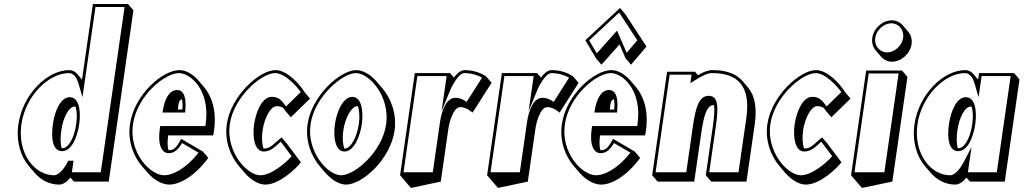

<svg xmlns="http://www.w3.org/2000/svg" viewBox="-20 -880 5139 964"><path d="M72.4 -256C60.1 -170.8 83 -95 125.5 -45.4L152.7 -13.6C185 24.2 228.7 46.8 276.8 46.8C296.4 46.8 316.2 33.1 333.7 11.6L350.9 31.8H526L649.9 -828.2L622.7 -860H446.5L391.8 -480.3L367.4 -508.8C356.7 -521.3 343.5 -528 327.8 -528C216.5 -528 94 -406 72.4 -256ZM359.2 -344.9C366 -323.4 367.9 -292.5 362.6 -256C352.5 -186 322.8 -136 293.7 -136C292.3 -136 290.9 -136.1 289.5 -136.3C283.3 -157.7 282.4 -188.3 287.6 -224.2C297.8 -295.2 327.4 -345.2 355.6 -345.2C356.9 -345.2 358.1 -345.1 359.2 -344.9ZM331.9 -56.9 331 -58H332.1ZM87.4 -256C108.1 -400.2 225.5 -513 325.6 -513C345.6 -513 363.5 -497.2 374.8 -458L394 -391.5L459.4 -845H605.5L485.9 -15H340.9L349.2 -73H322.8L317.7 -63.3C296.1 -22.2 270.1 0 251.7 0C151.5 0 66.6 -111.8 87.4 -256ZM245.4 -256C235.6 -188.4 243.4 -121 291.5 -121C338.2 -121 367.8 -188.1 377.6 -256C387.6 -325.2 376 -392 330.6 -392C284.5 -392 255.2 -324.7 245.4 -256Z M1050.1 -200.2C1052 -206.2 1053.6 -217.2 1054.6 -224.2C1069.2 -325.6 1042 -399 1003.7 -443.9L976.4 -475.7C946.7 -510.5 910.1 -528 881.2 -528C797.1 -528 654.2 -406 632.6 -256C620.5 -172 649.5 -96.5 692.1 -46.7L719.3 -14.9C752.3 23.6 793.5 46.8 830.1 46.8C878.2 46.8 953.9 9.8 1025.8 -87.2L998.6 -119L889.7 -183C864.9 -137 852.8 -126 828.7 -126C827.8 -126 826.8 -126.1 825.8 -126.2C821.1 -142.9 819.6 -166.9 824.4 -200.2ZM894 -381.2C896.7 -368 897.4 -350.9 895.6 -330H873.3C875.3 -358.3 879 -381.2 893.9 -381.2ZM1011 -247H784.3L782.2 -232C770.7 -152.3 792.6 -111 826.5 -111C855 -111 873.8 -127.3 894.1 -161.9L976.7 -113.4C909.9 -29.2 843.8 0 805.1 0C732.4 0 627.1 -113.7 647.6 -256C668.3 -399.4 806.4 -513 879 -513C934.1 -513 1037.4 -430 1012.4 -256C1012 -253.7 1011.2 -248.5 1011 -247ZM795.8 -315 909.5 -315 910.8 -330.9C915 -383.4 906.6 -428 868.8 -428C826.7 -428 806.2 -375.6 798.5 -330.4Z M1509.5 -417C1505 -424.8 1495.5 -438.4 1482.5 -453.6C1453.8 -487.2 1408.1 -528 1363.2 -528C1283.9 -528 1139.6 -401 1118.7 -256C1106.7 -172.7 1137.2 -95.6 1180.4 -45.1L1207.6 -13.3C1239.6 24 1278.5 46.8 1312.2 46.8C1383.4 46.8 1468.3 -35.2 1490.6 -65.2L1421 -158.2L1393.8 -190C1354.4 -160 1340.5 -134.3 1306.2 -134.3C1305 -134.3 1303.9 -134.4 1302.8 -134.6C1295.3 -157.2 1293.2 -189.6 1298.2 -224.5C1307.6 -289.7 1339.7 -346.9 1368.6 -346.9C1383.8 -346.9 1393.4 -344.4 1402.8 -337C1405.9 -332.7 1409.2 -328.1 1412.9 -323L1440.2 -291.2L1536.7 -385.2ZM1490 -417.6 1416.3 -345.8C1390.6 -380.8 1377.4 -393.7 1343.5 -393.7C1296.4 -393.7 1265 -319.3 1255.9 -256.3C1246.8 -193 1257 -119.3 1304 -119.3C1342.5 -119.3 1363.4 -146.5 1389.6 -168.7L1444.2 -95.7C1414.6 -61.6 1342 0 1287.1 0C1219.7 0 1113.8 -117.5 1133.7 -256C1153.6 -394.5 1293.7 -513 1361.1 -513C1409.5 -513 1468.6 -448.7 1490 -417.6Z M1524.2 -256C1512.2 -172.6 1542.7 -95.6 1585.9 -45.1L1613.2 -13.3C1645.1 24 1684 46.8 1717.7 46.8C1798.6 46.8 1940.1 -79.2 1961 -224.2C1973.1 -308.4 1942.8 -386.5 1899.4 -437.2L1872.1 -469.1C1840.8 -505.7 1802.6 -528 1768.7 -528C1689.4 -528 1545.1 -401 1524.2 -256ZM1777.2 -346.6C1784.6 -323.9 1786.6 -291.2 1781.5 -256.3C1772.1 -191 1740.6 -134.3 1711.7 -134.3C1710.5 -134.3 1709.4 -134.4 1708.3 -134.6C1700.8 -157.2 1698.7 -189.6 1703.7 -224.5C1713.1 -289.7 1745.3 -346.9 1774.1 -346.8C1775.2 -346.8 1776.2 -346.8 1777.2 -346.6ZM1661.5 -256.3C1652.4 -193 1662.5 -119.3 1709.5 -119.3C1756.7 -119.3 1787.5 -193.3 1796.5 -256.3C1805.6 -319.3 1796.2 -393.7 1749.1 -393.7C1701.9 -393.7 1670.6 -319.3 1661.5 -256.3ZM1539.2 -256C1559.2 -394.5 1699.3 -513 1766.6 -513C1835.4 -513 1938.7 -394.7 1918.7 -256C1898.7 -117.4 1761.5 0 1692.7 0C1625.2 0 1519.3 -117.5 1539.2 -256Z M1988.7 0 2016 31.8 2043.2 63.6 2193 31.8 2231.9 -238.2C2233.7 -251.2 2252.3 -342.2 2291.2 -342.2C2323.6 -342.2 2352.5 -314.2 2352.5 -314.2L2448.1 -464.2L2420.9 -496C2420.9 -496 2379.5 -528 2313.5 -528C2292.4 -528 2273.4 -510.2 2258.9 -490.5L2239.7 -513H2062.7ZM2005.9 -15 2075.5 -498H2222.5L2197.1 -321.8L2243.8 -435.1C2245.4 -439 2280.8 -513 2311.4 -513C2353.5 -513 2385.6 -498.5 2400.4 -490.1L2322.9 -368.5C2309.9 -377.7 2290.5 -389 2266.1 -389C2206 -389 2190.6 -276.4 2189.6 -270L2152.9 -15Z M2425.7 0 2453 31.8 2480.2 63.6 2630 31.8 2668.9 -238.2C2670.7 -251.2 2689.3 -342.2 2728.2 -342.2C2760.6 -342.2 2789.5 -314.2 2789.5 -314.2L2885.1 -464.2L2857.9 -496C2857.9 -496 2816.5 -528 2750.5 -528C2729.4 -528 2710.4 -510.2 2695.9 -490.5L2676.7 -513H2499.7ZM2442.9 -15 2512.5 -498H2659.5L2634.1 -321.8L2680.8 -435.1C2682.4 -439 2717.8 -513 2748.4 -513C2790.5 -513 2822.6 -498.5 2837.4 -490.1L2759.9 -368.5C2746.9 -377.7 2727.5 -389 2703.1 -389C2643 -389 2627.6 -276.4 2626.6 -270L2589.9 -15Z M3218.6 -200.2C3220.5 -206.2 3222.1 -217.2 3223.1 -224.2C3237.7 -325.6 3210.5 -399 3172.2 -443.9L3144.9 -475.7C3115.2 -510.5 3078.7 -528 3049.6 -528C2965.5 -528 2822.7 -406 2801.1 -256C2789 -172 2818 -96.5 2860.6 -46.7L2887.8 -14.9C2920.8 23.6 2962 46.8 2998.6 46.8C3046.7 46.8 3122.4 9.8 3194.3 -87.2L3167.1 -119L3058.2 -183C3033.4 -137 3021.2 -126 2997.2 -126C2996.2 -126 2995.3 -126.1 2994.3 -126.2C2989.6 -142.9 2988.1 -166.9 2992.9 -200.2ZM2918.9 -678 2972.6 -587 2999.8 -555.2 3090.7 -657 3121 -587 3148.2 -555.2 3225.9 -646.2 3120.1 -808.2 3092.9 -840ZM3062.5 -381.2C3065.2 -368 3065.9 -350.9 3064.1 -330H3041.8C3043.8 -358.3 3047.5 -381.2 3062.4 -381.2ZM2938.2 -676.9 3088.7 -817 3179.8 -677.5 3126.3 -614.8 3078.2 -726.2 2976.3 -612.2ZM3179.5 -247H2952.8L2950.7 -232C2939.2 -152.3 2961.1 -111 2995 -111C3023.5 -111 3042.3 -127.3 3062.6 -161.9L3145.1 -113.4C3078.4 -29.2 3012.3 0 2973.6 0C2900.9 0 2795.6 -113.7 2816.1 -256C2836.8 -399.4 2974.9 -513 3047.5 -513C3102.6 -513 3205.9 -430.1 3180.8 -256C3180.5 -253.6 3179.7 -248.5 3179.5 -247ZM2964.3 -315H3077.9L3079.2 -330.9C3083.5 -383.4 3075.1 -428 3037.4 -428C2995.2 -428 2974.7 -375.6 2966.9 -330.4Z M3465.7 31.8 3500.9 -212.2C3515.4 -313.2 3532.4 -352.2 3563.7 -352.2C3564 -352.2 3564.4 -352.2 3564.8 -352.2C3568.4 -329.8 3566.2 -294.7 3558.9 -244L3523.7 0L3550.9 31.8H3727.9L3769.3 -255.2C3781.8 -341.8 3768.7 -402.3 3735.5 -441L3708.3 -472.8C3675.6 -511 3623.5 -528 3557.2 -528C3534.8 -528 3512.1 -518.6 3484.3 -502.5L3469.4 -520H3329.4L3254.5 0L3281.7 31.8ZM3425.6 -15H3271.6L3342.2 -505H3452.2L3446.1 -462.5L3471.9 -478.6C3508.5 -501.5 3533.1 -513 3555 -513C3681.4 -513 3750.8 -452.1 3727.1 -287L3687.9 -15H3540.9L3573.9 -244C3587.6 -339.5 3588.1 -399 3538.6 -399C3489 -399 3472.4 -339.5 3458.6 -244Z M4223.5 -417C4219 -424.8 4209.5 -438.4 4196.5 -453.6C4167.8 -487.2 4122.1 -528 4077.2 -528C3997.9 -528 3853.6 -401 3832.7 -256C3820.7 -172.7 3851.2 -95.6 3894.4 -45.1L3921.6 -13.3C3953.6 24 3992.5 46.8 4026.2 46.8C4097.4 46.8 4182.3 -35.2 4204.6 -65.2L4135 -158.2L4107.8 -190C4068.4 -160 4054.5 -134.3 4020.2 -134.3C4019 -134.3 4017.9 -134.4 4016.8 -134.6C4009.3 -157.2 4007.2 -189.6 4012.2 -224.5C4021.6 -289.7 4053.7 -346.9 4082.6 -346.9C4097.8 -346.9 4107.4 -344.4 4116.8 -337C4119.9 -332.7 4123.2 -328.1 4126.9 -323L4154.2 -291.2L4250.7 -385.2ZM4204 -417.6 4130.3 -345.8C4104.6 -380.8 4091.4 -393.7 4057.5 -393.7C4010.4 -393.7 3979 -319.3 3969.9 -256.3C3960.8 -193 3971 -119.3 4018 -119.3C4056.5 -119.3 4077.4 -146.5 4103.6 -168.7L4158.2 -95.7C4128.6 -61.6 4056 0 4001.1 0C3933.7 0 3827.8 -117.5 3847.7 -256C3867.6 -394.5 4007.7 -513 4075.1 -513C4123.5 -513 4182.6 -448.7 4204 -417.6Z M4359.5 -690C4356 -665.5 4362.9 -643.1 4376.7 -627L4403.9 -595.2C4417.1 -579.8 4436.6 -570.2 4459.1 -570.2C4505.1 -570.2 4549.8 -610.2 4556.8 -658.2C4560.3 -682.7 4553.4 -705.1 4539.6 -721.2L4512.4 -753C4499.2 -768.4 4479.7 -778 4457.2 -778C4411.2 -778 4366.4 -738 4359.5 -690ZM4253.1 0 4280.3 31.8 4307.6 63.6 4460.3 31.8 4536.1 -494.2 4508.9 -526H4328.9ZM4270.2 -15 4341.7 -511H4491.7L4420.3 -15ZM4374.5 -690C4380.3 -730 4417.8 -763 4455.1 -763C4492.3 -763 4520.3 -730 4514.5 -690C4508.8 -650 4471.2 -617 4434 -617C4396.8 -617 4368.8 -650 4374.5 -690Z M4571.5 -256C4559.2 -170.8 4582.1 -95 4624.6 -45.4L4651.9 -13.6C4684.2 24.2 4727.9 46.8 4775.9 46.8C4795.5 46.8 4815.2 33.2 4832.7 11.8L4849.8 31.8H5024.8L5098.7 -481.2L5071.5 -513H4895.7L4891 -480.3L4866.6 -508.8C4855.8 -521.3 4842.6 -528 4826.9 -528C4715.7 -528 4593.1 -406 4571.5 -256ZM4858.2 -344.9C4865 -323.5 4866.7 -292.5 4861.5 -256C4851.4 -186 4821.9 -136 4792.8 -136C4791.4 -136 4790 -136.1 4788.7 -136.3C4782.5 -157.7 4781.5 -188.3 4786.7 -224.2C4796.9 -295.2 4826.5 -345.2 4854.8 -345.2C4856 -345.2 4857.1 -345.1 4858.2 -344.9ZM4830.8 -57.2 4830.1 -58H4830.9ZM4586.5 -256C4607.3 -400.2 4724.7 -513 4824.8 -513C4844.8 -513 4862.7 -497.2 4874 -458L4893.2 -391.5L4908.5 -498H5054.3L4984.7 -15H4839.7L4857.9 -141.5L4816.9 -63.3C4795.2 -22.2 4769.3 0 4750.9 0C4650.7 0 4565.7 -111.8 4586.5 -256ZM4744.5 -256C4734.7 -188.4 4742.6 -121 4790.6 -121C4837.4 -121 4866.7 -188.1 4876.5 -256C4886.4 -325.1 4875.2 -392 4829.7 -392C4783.6 -392 4754.4 -324.7 4744.5 -256Z"/></svg>

Font: Blink
Style: 3DObl
Weight: 400
Designer: Mew Too
Foundry: Cannot Into Space Fonts
Version: Version 001.000